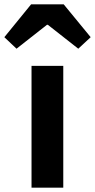

<svg xmlns="http://www.w3.org/2000/svg" viewBox="-66 -863 437 883"><path d="M79 0H225V-560H79ZM-46 -692 10 -639 150 -749H154L294 -639L351 -692L227 -843H77Z"/></svg>

Font: Noto Sans CJK KR Bold
Style: Regular
Weight: 700
Designer: Ryoko NISHIZUKA (kana & ideographs); Paul D. Hunt (Latin, Greek & Cyrillic); Wenlong ZHANG (bopomofo); Sandoll Communica
Foundry: Adobe Systems Incorporated
Version: Version 1.004;PS 1.004;hotconv 1.0.82;makeotf.lib2.5.63406